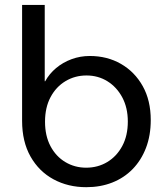

<svg xmlns="http://www.w3.org/2000/svg" viewBox="-20 -750 679 782"><path d="M331.4 12.4Q257.4 12.4 198.1 -19.6Q138.8 -51.6 104.4 -112.3Q70 -173 70 -257.8V-730H162.2V-419H164Q180.8 -449.6 208.5 -472.8Q236.2 -496 271.5 -509Q306.8 -522 345.6 -522Q416.6 -522 472.6 -489.8Q528.6 -457.6 561.3 -399.3Q594 -341 594 -261Q594 -198.2 574.6 -147.7Q555.2 -97.2 520.2 -61.3Q485.2 -25.4 437.2 -6.5Q389.2 12.4 331.4 12.4ZM331 -67Q378.4 -67 416.8 -90Q455.2 -113 477.9 -155.2Q500.6 -197.4 500.6 -255Q500.6 -311 478.1 -353.2Q455.6 -395.4 417.6 -419Q379.6 -442.6 332.2 -442.6Q285.4 -442.6 246.9 -419.6Q208.4 -396.6 185.9 -354.4Q163.4 -312.2 163.4 -254.2Q163.4 -196.6 185.7 -154.6Q208 -112.6 246.3 -89.8Q284.6 -67 331 -67Z"/></svg>

Font: MuseoModerno Thin
Style: Regular
Weight: 100
Designer: Pablo Cosgaya, Héctor Gatti, Marcela Romero, and the Authors of The MuseoModerno Project.
Foundry: Omnibus-Type Team
Version: Version 1.003